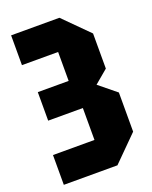

<svg xmlns="http://www.w3.org/2000/svg" viewBox="-133 -774 673 848"><g transform="rotate(-20 203.5 -350.0)"><path d="M270 0H18V-140H213V-290H50V-424H195V-560H25V-700H252L368 -584V-419L305 -366L386 -300V-116Z"/></g></svg>

Font: Tektur Condensed
Style: Bold
Weight: 700
Width: 3
Designer: Adam Jagosz
Foundry: Adam Jagosz
Version: Version 1.005;gftools[0.9.30]